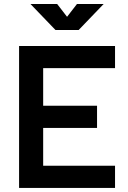

<svg xmlns="http://www.w3.org/2000/svg" viewBox="-20 -918 626 938"><path d="M73.2 0H542V-108.4H190.9V-293H454.1V-401.4H190.9V-585H542V-693.4H73.2ZM251 -771.5H364.3L486.3 -898.4H356L307.6 -835.9L259.3 -898.4H128.9Z"/></svg>

Font: Cascadia Code NF SemiBold
Style: Regular
Weight: 600
Monospace: yes
Designer: Aaron Bell
Foundry: Saja Typeworks
Version: Version 2404.023